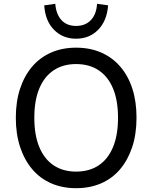

<svg xmlns="http://www.w3.org/2000/svg" viewBox="-20 -978 799 1007"><path d="M379 9Q307 9 248.5 -16.5Q190 -42 149 -90.5Q108 -139 85.5 -207Q63 -275 63 -360Q63 -446 85.5 -513.5Q108 -581 149 -629Q190 -677 248.5 -702.5Q307 -728 379 -728Q452 -728 510.5 -702.5Q569 -677 610.5 -629Q652 -581 674 -513.5Q696 -446 696 -361Q696 -275 673.5 -207Q651 -139 610 -90.5Q569 -42 510.5 -16.5Q452 9 379 9ZM379 -78Q449 -78 498 -111Q547 -144 573 -207Q599 -270 599 -360Q599 -451 573 -513.5Q547 -576 498 -609Q449 -642 379 -642Q310 -642 261 -609Q212 -576 186 -513.5Q160 -451 160 -360Q160 -270 186 -207Q212 -144 261 -111Q310 -78 379 -78ZM379 -775Q309 -775 263 -822Q217 -869 212 -950L270 -958Q274 -904 302 -873Q330 -842 379 -842Q428 -842 457 -873Q486 -904 489 -958L547 -950Q541 -869 495 -822Q449 -775 379 -775Z"/></svg>

Font: Nunitoga
Style: Medium
Weight: 500
Designer: Vernon Adams
Foundry: Vernon Adams
Version: Version 1.0